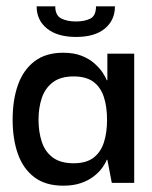

<svg xmlns="http://www.w3.org/2000/svg" viewBox="-20 -579 480 608"><path d="M180 9Q124 9 88.5 -18Q53 -45 36.5 -92Q20 -139 20 -200Q20 -263 37 -310.5Q54 -358 89.5 -385Q125 -412 180 -412Q214 -412 238 -402.5Q262 -393 278 -379Q294 -365 304 -350.5Q314 -336 318 -325H320V-409H405V0H334L320 -73H318Q314 -62 304 -48Q294 -34 277.5 -21Q261 -8 237 0.5Q213 9 180 9ZM213 -62Q253 -62 276 -79.5Q299 -97 309 -128Q319 -159 319 -199Q319 -242 308.5 -273Q298 -304 275 -320.5Q252 -337 213 -337Q172 -337 147.5 -318.5Q123 -300 112.5 -269Q102 -238 102 -200Q102 -161 112.5 -129.5Q123 -98 147.5 -80Q172 -62 213 -62ZM221 -462Q162 -462 129 -488.5Q96 -515 96 -559H155Q155 -530 174 -520.5Q193 -511 220 -511Q248 -511 266 -520Q284 -529 284 -559H344Q344 -515 312 -488.5Q280 -462 221 -462Z"/></svg>

Font: Darker Grotesque Light SemiBold
Style: Regular
Weight: 600
Version: Version 1.000;gftools[0.9.28]